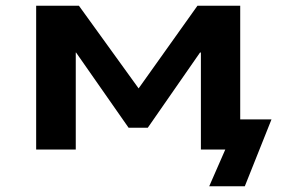

<svg xmlns="http://www.w3.org/2000/svg" viewBox="-20 -521 984 669"><path d="M709 128 765 0H685V-105H926L833 128ZM106 0V-501H255L463 -213L668 -501H817V0H680V-338H677L495 -76H428L245 -338H244V0Z"/></svg>

Font: Nunito Sans 7pt Expanded
Style: Bold
Weight: 700
Width: 7
Designer: Vernon Adams
Foundry: Vernon Adams
Version: Version 3.101;gftools[0.9.27]